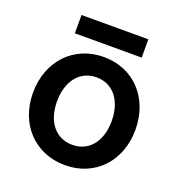

<svg xmlns="http://www.w3.org/2000/svg" viewBox="-124 -768 830 888"><g transform="rotate(20 291.0 -323.5)"><path d="M292 16C439 16 543 -94 543 -249C543 -405 439 -516 292 -516C144 -516 39 -405 39 -249C39 -94 144 16 292 16ZM292 -84C210 -84 157 -149 157 -249C157 -350 210 -416 292 -416C373 -416 426 -350 426 -249C426 -149 373 -84 292 -84ZM127 -573H456V-663H127Z"/></g></svg>

Font: Uncut Sans Semibold
Style: Regular
Weight: 600
Designer: Kasper Nordkvist
Foundry: UNCUT.wtf
Version: Version 1.304;Glyphs 3.2 (3246)